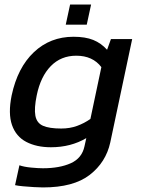

<svg xmlns="http://www.w3.org/2000/svg" viewBox="-20 -645 623 841"><path d="M268 -537 287 -625H379L360 -537ZM168 176Q152 176 128 174.5Q104 173 81.5 171Q59 169 46 166L65 79Q85 86 116 89Q147 92 168 92Q241 92 290 70Q339 48 350 -4L358 -40Q290 0 203 0Q140 0 95 -23.5Q50 -47 32.5 -97.5Q15 -148 31 -227Q57 -349 128.5 -416.5Q200 -484 302 -484Q354 -484 388.5 -470Q423 -456 449 -427L466 -474H559L463 -21Q444 66 373 121Q302 176 168 176ZM248 -82Q286 -82 317.5 -93.5Q349 -105 376 -124L424 -351Q386 -401 314 -401Q247 -401 202.5 -355.5Q158 -310 141 -228Q129 -170 135 -138Q141 -106 168.5 -94Q196 -82 248 -82Z"/></svg>

Font: Kanit
Style: Italic
Weight: 400
Italic angle: -12°
Designer: Katatrad Team
Foundry: CadsonDemak
Version: Version 2.000; ttfautohint (v1.8.3)